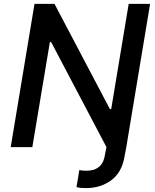

<svg xmlns="http://www.w3.org/2000/svg" viewBox="-20 -747 787 975"><path d="M34.4 0 155.2 -727.3H256.7L538 -193.2H544.7L633.5 -727.3H742.2L621.4 0L612.2 48.7Q598 130.3 544 169Q490.1 208.1 418 208.1Q405.5 208.1 392 207.2Q378.6 206.3 368.6 202.8L382.8 116.5Q395.6 120 418 120Q435.4 120 450.6 116.3Q465.9 112.6 478 104Q490.1 95.5 498.6 81.9Q507.1 68.2 511 48.3L520.6 0L239.7 -533.4H233.3L144.2 0Z"/></svg>

Font: Inter P Medium
Style: Italic
Weight: 500
Italic angle: 9.39999°
Designer: Rasmus Andersson
Foundry: rsms
Version: Version 3.018;git-588b23468